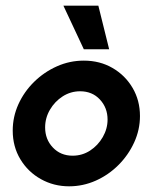

<svg xmlns="http://www.w3.org/2000/svg" viewBox="-20 -645 540 679"><path d="M224.3 13.9Q170.1 13.9 124.7 -11.5Q79.2 -36.8 52.1 -81.6Q25 -126.4 25 -183.3Q25 -231.9 45.1 -276.4Q65.3 -320.8 100.7 -355.6Q136.1 -390.3 181.2 -410.4Q226.4 -430.6 276.4 -430.6Q333.3 -430.6 378.1 -404.5Q422.9 -378.5 449 -334Q475 -289.6 475 -234.7Q475 -186.1 454.5 -141.3Q434 -96.5 399 -61.5Q363.9 -26.4 318.8 -6.2Q273.6 13.9 224.3 13.9ZM236.8 -94.4Q270.8 -94.4 298.6 -112.5Q326.4 -130.6 343.4 -160.1Q360.4 -189.6 360.4 -222.2Q360.4 -263.9 333.3 -293.1Q306.2 -322.2 263.2 -322.2Q229.9 -322.2 201.7 -304.2Q173.6 -286.1 156.6 -256.9Q139.6 -227.8 139.6 -194.4Q139.6 -152.1 167 -123.3Q194.4 -94.4 236.8 -94.4ZM276.4 -470.8 204.2 -625H327.8L366 -470.8Z"/></svg>

Font: Afacad
Style: Italic
Weight: 400
Italic angle: -14°
Designer: Kristian Moeller
Foundry: Dicotype
Version: Version 1.000